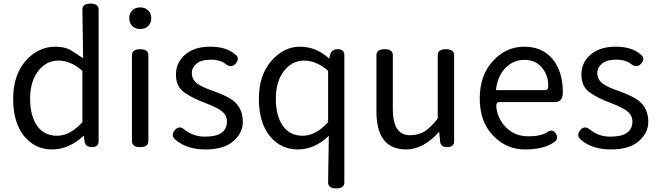

<svg xmlns="http://www.w3.org/2000/svg" viewBox="-20 -816 3652 1065"><path d="M445 -64Q363 13 268.5 13Q174 13 113 -62Q53 -137 53 -268Q53 -399 122 -478Q191 -557 288 -557Q333 -557 367 -541L441 -493L437 -763Q437 -796 482 -796Q527 -796 527 -763V-33Q527 0 490 0Q453 0 449 -33ZM437 -138V-423Q372 -480 304.5 -480Q237 -480 192 -422Q147 -364 147 -268.5Q147 -173 186 -118Q225 -63 296.5 -63Q368 -63 437 -138Z M803 -33Q803 0 757.5 0Q712 0 712 -33V-510Q712 -543 757.5 -543Q803 -543 803 -510ZM802 -671.5Q785 -655 758 -655Q731 -655 714 -671.5Q697 -688 697 -715Q697 -742 714 -758.5Q731 -775 758 -775Q785 -775 802 -758.5Q819 -742 819 -715Q819 -688 802 -671.5Z M1252 -272Q1327 -230 1327 -140Q1327 -79 1274.5 -33Q1222 13 1119.5 13Q1017 13 954 -40Q926 -62 948 -92Q971 -122 1001 -99Q1050 -58 1117 -58Q1239 -58 1239 -143Q1239 -188 1184 -216Q1156 -231 1118 -245Q1048 -271 1002 -303.5Q956 -336 956 -402.5Q956 -469 1007 -513Q1058 -557 1146 -557Q1234 -557 1282 -516Q1312 -496 1290 -466.5Q1268 -437 1235 -458Q1205 -485 1150.5 -485Q1096 -485 1070 -463Q1044 -441 1044 -411Q1044 -381 1064.5 -360.5Q1085 -340 1139 -320Q1214 -294 1252 -272Z M1800 196 1804 -63Q1726 13 1631.5 13Q1537 13 1476 -62Q1416 -137 1416 -268Q1416 -399 1485 -478Q1554 -557 1644 -557Q1734 -557 1806 -491L1811 -511Q1818 -543 1854 -543Q1890 -543 1890 -510V196Q1890 229 1845 229Q1800 229 1800 196ZM1800 -138V-423Q1735 -480 1667.5 -480Q1600 -480 1555 -422Q1510 -364 1510 -268.5Q1510 -173 1549 -118Q1588 -63 1659.5 -63Q1731 -63 1800 -138Z M2159 -210Q2159 -66 2254 -66Q2302 -66 2335 -87Q2368 -108 2408 -158V-510Q2408 -543 2453.5 -543Q2499 -543 2499 -510V-33Q2499 0 2461 0Q2423 0 2421 -33L2416 -85Q2328 13 2233 13Q2068 13 2068 -199V-510Q2068 -543 2113.5 -543Q2159 -543 2159 -510Z M3050 -25Q2994 13 2891.5 13Q2789 13 2715 -64Q2641 -141 2641 -269.5Q2641 -398 2714 -477.5Q2787 -557 2887.5 -557Q2988 -557 3045 -488.5Q3102 -420 3102 -302L3101 -291Q3098 -250 3057 -250H2751Q2732 -250 2733 -228Q2736 -163 2785 -111Q2835 -60 2909.5 -60Q2984 -60 3018 -85Q3048 -103 3064.5 -73Q3081 -43 3050 -25ZM2731 -316H3003Q3022 -316 3021 -339Q3022 -397 2986.5 -440.5Q2951 -484 2889 -484Q2827 -484 2783 -438.5Q2739 -393 2731 -316Z M3501 -272Q3576 -230 3576 -140Q3576 -79 3523.5 -33Q3471 13 3368.5 13Q3266 13 3203 -40Q3175 -62 3197 -92Q3220 -122 3250 -99Q3299 -58 3366 -58Q3488 -58 3488 -143Q3488 -188 3433 -216Q3405 -231 3367 -245Q3297 -271 3251 -303.5Q3205 -336 3205 -402.5Q3205 -469 3256 -513Q3307 -557 3395 -557Q3483 -557 3531 -516Q3561 -496 3539 -466.5Q3517 -437 3484 -458Q3454 -485 3399.5 -485Q3345 -485 3319 -463Q3293 -441 3293 -411Q3293 -381 3313.5 -360.5Q3334 -340 3388 -320Q3463 -294 3501 -272Z"/></svg>

Font: Raw Maruko Gothic CJK TC
Style: Regular
Weight: 400
Version: Version 1.001